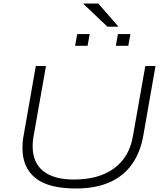

<svg xmlns="http://www.w3.org/2000/svg" viewBox="-20 -1062 940 1094"><path d="M412 12Q255 12 181.5 -48Q108 -108 108 -217Q108 -235 109.5 -254Q111 -273 115 -292L184 -686H242L171 -284Q168 -269 167 -255Q166 -241 166 -228Q166 -136 226 -87.5Q286 -39 401 -39Q542 -39 629 -102Q716 -165 737 -284L808 -686H866L797 -292Q781 -197 733.5 -128.5Q686 -60 606 -24Q526 12 412 12ZM408 -801 420 -868H491L479 -801ZM640 -801 652 -868H723L711 -801ZM592 -910 456 -1039 457 -1042H540L655 -910Z"/></svg>

Font: Archivo Expanded Thin
Style: Italic
Weight: 250
Width: 7
Italic angle: -10°
Designer: Hector Gatti
Foundry: Omnibus-Type
Version: Version 2.001